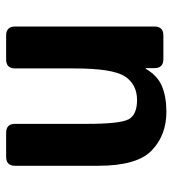

<svg xmlns="http://www.w3.org/2000/svg" viewBox="12 -574 562 626"><g transform="rotate(90 293.0 -261.0)"><path d="M95.7 0Q66.4 0 66.4 -29.3V-483.4Q66.4 -512.7 95.7 -512.7H172.9Q202.1 -512.7 202.1 -483.4V-455.1H204.1Q226.6 -493.7 261.2 -508.1Q295.9 -522.5 344.7 -522.5Q420.9 -522.5 470.7 -474.6Q520.5 -426.8 520.5 -299.8V-29.3Q520.5 0 491.2 0H413.1Q383.8 0 383.8 -29.3V-264.6Q383.8 -371.1 369.1 -398.9Q354.5 -426.8 306.2 -426.8Q254.9 -426.8 229 -387Q203.1 -347.2 203.1 -221.7V-29.3Q203.1 0 173.8 0Z"/></g></svg>

Font: Istok Web
Style: Bold
Weight: 700
Designer: Andrey V. Panov
Foundry: Andrey V. Panov
Version: Version 1.0.2g